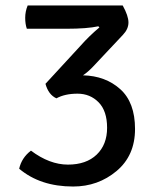

<svg xmlns="http://www.w3.org/2000/svg" viewBox="-20 -668 570 701"><path d="M429 -541 320 -425Q301 -405 283 -393Q365 -391 419 -342.5Q473 -294 473 -197Q473 -100 405.5 -43.5Q338 13 247 13Q127 13 50 -52Q59 -92 93 -118Q161 -67 228 -67Q295 -67 333 -103.5Q371 -140 371 -201.5Q371 -263 340 -294.5Q309 -326 263 -326Q217 -326 186 -309Q157 -322 146 -362L275 -502Q305 -536 343 -568L339 -572Q298 -563 222 -563H78Q72 -580 72 -603Q72 -626 81 -648H428Q449 -610 449 -586Q449 -562 429 -541Z"/></svg>

Font: Signika Negative
Style: Regular
Weight: 400
Designer: Anna Giedrys
Foundry: Anna Giedrys
Version: Version 1.001